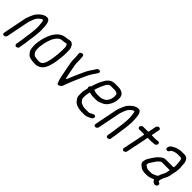

<svg xmlns="http://www.w3.org/2000/svg" viewBox="320 -2282 4016 4016"><g transform="rotate(45 2328.0 -274.5)"><path d="M399.5 10 390.9 53C389.4 60.7 388.6 68.8 388.8 77.4C388.9 83.3 385.5 90.2 384.1 97L381.1 112C374.9 143.1 378.5 159.7 392.9 171.2C423.2 195.4 484.5 164.2 478.4 119C478.3 117.9 478.3 116.3 478.5 115L482.1 97C485 82.6 488.3 70.4 488.8 58.9C488.8 57.3 488.7 54 488.9 53L498 7.3C504.5 -37 507.6 -72.5 513.9 -117.3L519.1 -153.3C519.2 -153.5 519.2 -153.8 519.2 -154C522 -167.8 524.1 -179.9 525.5 -190.2L529.4 -219.8C530.1 -229.4 531.6 -242.7 533.9 -257.5C541 -301.7 541 -337.6 545.8 -381.7C548.3 -415.9 547.7 -440.6 545.7 -475.1C544.7 -520.3 543.3 -562.4 535.2 -600.4C530.4 -627.8 527.9 -646.3 516.9 -665.5C503.6 -690.3 490.4 -707.5 461.4 -713.7C423.3 -719 391.7 -711.1 364.4 -697.2C341.3 -685.1 335.1 -681.9 312.4 -665.5C286.2 -646.4 274.2 -631.7 250.2 -608.2C218 -574.8 197.6 -535.6 176.9 -483.8C162 -442.1 143.1 -403.8 134.2 -359L33.2 147C27.7 174.3 45.3 196.5 72.3 196.5C99.2 196.5 125.7 174.3 131.2 147L232.2 -359C234.4 -370.4 237.8 -381.8 242 -392.3C261.4 -443.2 278.6 -506.3 313.8 -546.9C314.1 -547.3 314.7 -547.9 315.2 -548.4C338.9 -569.9 363.2 -602.8 405 -615.9C412 -618 420.4 -618.7 423.6 -611.9C433.4 -590.8 438.2 -563.6 440.5 -533.6C446.3 -484.7 451.5 -428 446.4 -370.3C442 -330.5 441.2 -294.7 434.9 -252.8C430.6 -215.4 428.9 -192.5 420.9 -152.3C415.7 -117.7 410.9 -79.8 407 -48C407 -47.7 406.9 -47.3 406.9 -47C403.6 -30.5 403.5 -10.2 399.5 10Z M1019.3 -694.5C940.1 -686.5 888.7 -654.6 838.9 -607.9C800.5 -570.7 760.5 -506.9 735.5 -446.7L718 -399C705.3 -363.1 694 -327.9 685.6 -286C681.5 -265.6 677.7 -245 674.5 -225.6C669.4 -186.5 662 -151.9 663.5 -121.9C665 -57.1 668.4 -2.7 690.3 39.9C697.2 54.7 706.3 63.3 717.4 77.2L731 94.2C755.1 124.2 794.5 141.2 850.6 148.6C886.4 151.4 915.2 156.4 953.3 156.5C962.5 155.9 972.5 155.2 981.3 154.5C1014.2 152.7 1039.2 141 1067.3 127.2C1146.2 83.5 1192.6 -15.5 1217.4 -140L1226.4 -185C1233 -217.9 1236.2 -255.8 1240 -287.9L1245 -337.9C1250.6 -382.1 1253.5 -417.7 1253.1 -457.5C1253.1 -481.4 1254.7 -501.2 1253.1 -521.7C1251.5 -543.1 1253.9 -559.5 1251.4 -576.3C1246.6 -595.6 1244.6 -612.4 1237.7 -625.7C1224.5 -651.4 1218.9 -670.6 1196.8 -688.4C1175.8 -702.1 1161.6 -716.5 1136.8 -710.8C1136.1 -710.7 1134.8 -710.5 1133.8 -710.5H1131.8C1095.8 -710.5 1062.5 -694.8 1019.3 -694.5ZM969.3 58.5H953.3C932 58.5 904 54.6 881.1 50.4C867.6 48.9 846.1 47.2 831.6 39.2C817.6 31.4 809 19.9 800.6 7.9C786.6 -7.3 772.4 -25.3 769.2 -54.6C765.5 -69.9 764.6 -81.9 764.4 -103.3C763.7 -128.2 761.8 -148.4 766.1 -178.1C769.7 -209.8 776.3 -249.3 783.4 -285C794.4 -340.2 811.3 -383.4 828.4 -429.1C843.1 -468.6 874.3 -516.7 900.7 -544.5C900.9 -544.7 901.3 -545.1 901.6 -545.4C924.4 -566.1 958.1 -596.5 1003.1 -596.5C1023.2 -596.5 1045.3 -601 1067 -604.2C1078 -607.1 1097.3 -612.5 1112.3 -612.5L1114.3 -612.5C1121.3 -612.5 1126 -608.1 1131 -601.8C1138.6 -592.4 1141.2 -580.4 1146.1 -571.5C1150.5 -563.5 1150.6 -550.6 1152 -542.5C1155.2 -526.5 1152 -511.1 1153.3 -497.3C1155.4 -457 1153 -412.6 1149.2 -369.5L1146.2 -329.6C1146.2 -329.4 1146.2 -329.2 1146.1 -329L1140 -278.3C1137.9 -250.6 1134.6 -215.9 1128.4 -185L1119.4 -140C1116.8 -127 1113.5 -114 1109.7 -101.7C1102.8 -78.1 1096 -47.2 1084.6 -22.7C1066 15.5 1042.4 49.5 993.6 57.3C993.1 57.4 992.2 57.5 991.5 57.5C985 57.5 977.2 58.5 969.3 58.5Z M1559.9 63.6 1561.6 69.1 1573.2 101.9C1580.9 116.4 1596.3 130 1617.5 122.1C1634.2 116 1661.1 97.1 1675.2 84.2C1694.6 48.6 1714.7 -20.2 1734.1 -66.8C1750.9 -108.2 1764.4 -145.8 1782.9 -185.3C1798.8 -220.6 1832.8 -302.5 1850.8 -340.1C1879.3 -404.8 1908 -470.5 1943.5 -525.6L1961 -552.8C1974.9 -573.4 1983.3 -580.7 1992.7 -598.5C2002.8 -616.2 2013.9 -632.6 2024 -647.5C2041.5 -673.2 2029.5 -695.9 2011.8 -703.8C1985.8 -715.5 1954.7 -700.1 1941.5 -683.1C1933.8 -671.7 1926.1 -658.8 1916 -644.2C1912.9 -638.9 1907.6 -623.9 1896.5 -612.4C1891.9 -606.5 1885.8 -598.1 1878.5 -587.1C1853.4 -551 1833.1 -517 1811.8 -474.7C1780.2 -408.7 1753.7 -350.5 1722.6 -277.6C1693.5 -207 1673.1 -164.3 1646.5 -96.1C1638.7 -76.3 1622.1 -94.1 1622.1 -94.1C1619.6 -108.4 1617 -121.6 1614.2 -134.1C1605.2 -175.6 1600.1 -208.5 1589.5 -255.8C1579.4 -312 1572.7 -350.7 1562.1 -404.4C1551.4 -460.5 1554.3 -528.4 1551.8 -586.2C1551.5 -613.7 1543.9 -627.8 1544.7 -656.1L1545 -667.5C1544.5 -677.7 1540.1 -686.6 1529.5 -693.9C1502.4 -712.6 1443.9 -692.8 1445.2 -651.3L1445.8 -639.6C1446.2 -631.1 1446.3 -624.5 1446.4 -617.2C1447.8 -604.4 1451.6 -589.9 1452.6 -568.4C1453.4 -533.6 1453.1 -486.7 1455.1 -450.7C1457.4 -404.7 1469.8 -353.2 1476.7 -305.3C1488.8 -244.1 1504.1 -164.1 1516.7 -105.8C1524.3 -65.3 1532 -18.9 1543 15.5C1549.1 34.8 1551.6 50.6 1559.9 63.6Z M2304.9 70.5C2304.1 70.5 2302.9 70.4 2302 70.1C2271 62 2241.9 50.4 2218 37.2C2217.1 36.7 2216 35.8 2215.2 34.8L2182.4 -6.2C2175.6 -14.6 2173 -21.5 2168.8 -29.7C2162.4 -42.2 2164.5 -62 2164.6 -79.5C2164 -116.9 2164.2 -150.1 2175.9 -197.3L2180.6 -221C2184 -238.1 2197.7 -233.4 2199 -233C2230 -223.6 2269.1 -217.5 2309.4 -217.5H2375.4C2393.8 -217.5 2410.2 -221 2426.3 -222.4C2453.9 -224.9 2480.3 -239.3 2508.3 -249.7C2540.9 -261 2565.5 -274.4 2590.2 -295C2616.9 -316 2634.9 -343.1 2655.5 -375.1C2673.1 -402 2683 -430.6 2696.2 -469.3C2720.3 -561.9 2714.1 -640.7 2676.7 -681.8C2646.4 -716.7 2596.8 -738.5 2523.4 -738.5H2416.4C2405.2 -738.5 2393.6 -736.2 2380.9 -733.7L2360.3 -729.8C2347.4 -727 2332.6 -720.6 2317.4 -710.9C2282.6 -688.3 2251.2 -655.7 2227.8 -617.3C2215.2 -596.2 2200.4 -562.6 2186.2 -537.8C2173.6 -514.3 2162.2 -485.1 2151.2 -455.2C2139.3 -419 2123.9 -387.6 2116.6 -351C2116 -347.9 2113.4 -343.6 2109.8 -341.2C2095.3 -331.3 2087.3 -319.8 2084.2 -304C2081.6 -290.9 2083.5 -280.2 2090.3 -270.3C2091.8 -268.1 2092.4 -265.1 2091.8 -262L2089.2 -248.8C2084.8 -230.2 2081.4 -214.6 2078.2 -198.7C2061.6 -130 2062.1 -70.6 2066.3 -16.4C2068.6 8.3 2075.7 23.4 2084.8 41.7C2091.1 53.5 2102 64.8 2112.3 79.4L2125.6 96.2C2141.6 116.1 2154.5 120.1 2178.9 137.2C2191 144.4 2208 150.5 2226 154.8C2247 160.4 2260 167.2 2281.1 168.5C2302.1 169.8 2318 174.5 2338.2 174.5H2441.2C2452.4 174.5 2467.5 170.8 2481.9 168.7C2503.7 163.4 2537.4 148 2556.1 137C2559.9 134.7 2562 133.3 2566.9 131.5C2591.1 120.4 2609.3 110.8 2619.5 90.4C2638.7 51.9 2607.8 11.2 2560.7 33.7C2546.7 41.8 2531.2 47.6 2518.7 54.6C2506.8 61 2484.6 76.5 2460.7 76.5H2354.7C2335.7 76.5 2319.1 70.5 2304.9 70.5ZM2396.9 -640.5H2516.9C2523.8 -640.5 2531.3 -638.2 2534.4 -638C2545.8 -637 2554.7 -633.3 2561.8 -632.4C2564 -632.1 2566.3 -631.1 2568 -629.3L2582.6 -621.2C2587.8 -618.3 2592.4 -614 2596.8 -609.5C2598 -608.2 2599.5 -604.9 2600.4 -603.8C2606.7 -596 2607 -575.4 2608.3 -569.8C2612.5 -549.1 2610 -523.2 2604.9 -498C2601.9 -482.7 2597.6 -465.5 2592.8 -453.5L2588.8 -443.5C2582.9 -428.7 2574.5 -413.9 2563.7 -399.5C2555.9 -389 2548.6 -375.9 2534.5 -364.2C2507.7 -341.8 2475.7 -335.8 2451.4 -324.8C2434 -316.9 2414.2 -315.5 2395 -315.5H2326C2284.7 -315.5 2246.3 -324.9 2219.5 -337.5C2206.5 -343.6 2223.6 -380.7 2228.3 -394L2245.5 -439.9C2260.1 -483.4 2275.3 -510 2294.1 -547.2C2309.1 -582.1 2330.5 -611.2 2359.1 -631.6C2369.9 -635.4 2380.5 -640.5 2396.9 -640.5Z M3101.5 10 3092.9 53C3091.4 60.7 3090.6 68.8 3090.8 77.4C3090.9 83.3 3087.5 90.2 3086.1 97L3083.1 112C3076.9 143.1 3080.5 159.7 3094.9 171.2C3125.2 195.4 3186.5 164.2 3180.4 119C3180.3 117.9 3180.3 116.3 3180.5 115L3184.1 97C3187 82.6 3190.3 70.4 3190.8 58.9C3190.8 57.3 3190.7 54 3190.9 53L3200 7.3C3206.5 -37 3209.6 -72.5 3215.9 -117.3L3221.1 -153.3C3221.2 -153.5 3221.2 -153.8 3221.2 -154C3224 -167.8 3226.1 -179.9 3227.5 -190.2L3231.4 -219.8C3232.1 -229.4 3233.6 -242.7 3235.9 -257.5C3243 -301.7 3243 -337.6 3247.8 -381.7C3250.3 -415.9 3249.7 -440.6 3247.7 -475.1C3246.7 -520.3 3245.3 -562.4 3237.2 -600.4C3232.4 -627.8 3229.9 -646.3 3218.9 -665.5C3205.6 -690.3 3192.4 -707.5 3163.4 -713.7C3125.3 -719 3093.7 -711.1 3066.4 -697.2C3043.3 -685.1 3037.1 -681.9 3014.4 -665.5C2988.2 -646.4 2976.2 -631.7 2952.2 -608.2C2920 -574.8 2899.6 -535.6 2878.9 -483.8C2864 -442.1 2845.1 -403.8 2836.2 -359L2735.2 147C2729.7 174.3 2747.3 196.5 2774.3 196.5C2801.2 196.5 2827.7 174.3 2833.2 147L2934.2 -359C2936.4 -370.4 2939.8 -381.8 2944 -392.3C2963.4 -443.2 2980.6 -506.3 3015.8 -546.9C3016.1 -547.3 3016.7 -547.9 3017.2 -548.4C3040.9 -569.9 3065.2 -602.8 3107 -615.9C3114 -618 3122.4 -618.7 3125.6 -611.9C3135.4 -590.8 3140.2 -563.6 3142.5 -533.6C3148.3 -484.7 3153.5 -428 3148.4 -370.3C3144 -330.5 3143.2 -294.7 3136.9 -252.8C3132.6 -215.4 3130.9 -192.5 3122.9 -152.3C3117.7 -117.7 3112.9 -79.8 3109 -48C3109 -47.7 3108.9 -47.3 3108.9 -47C3105.6 -30.5 3105.5 -10.2 3101.5 10Z M3850.3 -517.5H3743.3C3737.9 -517.5 3731.8 -522.4 3733.3 -530L3766.8 -698C3772.1 -724.2 3754.1 -746.5 3727.5 -746.5C3700.9 -746.5 3674.1 -724.2 3668.8 -698L3635.3 -530C3634.2 -524.6 3627.9 -517.5 3620.3 -517.5H3483.3C3456.4 -517.5 3429.2 -494.6 3423.9 -468C3418.7 -441.6 3436.6 -419.5 3463.7 -419.5H3600.7C3607.6 -419.5 3612.1 -413.8 3610.8 -407L3557.8 -142C3555.6 -130.8 3551.1 -118 3549.5 -110L3510.7 84C3505.3 111.3 3522.9 133.5 3549.8 133.5C3576.8 133.5 3603.3 111.3 3608.7 84L3647.5 -110C3649.6 -120.9 3654.1 -133 3655.8 -142L3708.8 -407C3710.1 -413.8 3716.9 -419.5 3723.7 -419.5H3821.7C3837.2 -419.5 3849 -420.5 3861.8 -423.2C3862.5 -423.4 3863.7 -423.5 3864.5 -423.5H3867.5C3878 -423.5 3888.4 -425.5 3899 -426.4L3909.5 -427.4C3922.5 -430.1 3934.5 -436.6 3944.7 -448.1C3975.5 -482.7 3955.7 -531.7 3911.9 -524.7L3901.5 -522.9C3900.3 -522.5 3896.1 -521.5 3893.1 -521.5C3878.6 -521.5 3863.9 -517.5 3850.3 -517.5Z M4522.9 -2C4524.2 -8.7 4527.5 -14 4529.8 -21.6C4530.7 -25.7 4532.1 -30.3 4535.2 -37C4543.1 -56.6 4550.5 -74.3 4562.1 -93.7C4580.2 -123.3 4591.8 -151.6 4599.6 -191L4622.2 -304C4623.1 -308.5 4624.2 -312.5 4626 -317.9C4632 -348.7 4636.1 -386.8 4637.1 -417.9C4637.6 -444.1 4638.7 -477.6 4634.8 -498.6C4632.2 -513.9 4632.5 -533.2 4631.3 -547.6L4628.9 -575.4C4627.8 -585.5 4626.7 -593.6 4625.4 -601.3L4621.1 -618.9C4615.5 -640.9 4597.4 -672.9 4583.2 -688.7C4566.1 -706.6 4534.6 -718.5 4493.4 -718.5H4430.4C4420.7 -718.5 4411.6 -718.2 4399.5 -717.6C4364.9 -712.8 4334.3 -709.7 4307.1 -699.3C4286.8 -692.5 4272.1 -688.4 4257.2 -680.2L4241.3 -672.1C4229.9 -666.5 4209.4 -654.5 4196.3 -646.8C4174.9 -632.8 4152.6 -606.6 4146.3 -575L4144.5 -566C4139.3 -539.8 4157.3 -516.5 4183.1 -516.5C4209.4 -516.5 4235 -538.7 4242.1 -564C4245.2 -574.7 4261.9 -581.7 4269.1 -585.1L4289 -595.1C4303.4 -601.6 4324 -610.6 4343.4 -613.3C4362.4 -616.7 4385.3 -620.5 4408.9 -620.5H4473.9C4487 -620.5 4501.7 -617.1 4506 -611.8C4517.7 -597.2 4524 -581 4527.3 -564.6C4533.6 -533.2 4530.9 -495 4536 -467.5C4536.1 -467.1 4536.1 -466.5 4536.2 -466L4537.2 -445.8C4537.5 -423.9 4540.6 -406 4535.8 -382L4535.2 -379C4534.1 -373.6 4527.7 -366.5 4520.2 -366.5H4310.2C4253 -366.5 4231.6 -351.9 4191.5 -320.8C4152.7 -290.8 4129.1 -267.2 4102.8 -227.7L4085.5 -201.6C4065.6 -173.1 4046.4 -142.2 4026 -113C4012.5 -89.6 3999.6 -55.5 3992.7 -21C3984.5 20.2 3995.8 47.3 4015.5 68.6C4025.5 79 4042.9 89.1 4055.6 101.2C4076 120.7 4106.4 134.2 4144 140.7L4160 143.6C4166 144.2 4173.2 144.8 4181.5 145.5H4261.9C4294.1 145.5 4330.6 136.1 4355.5 124.8C4371.3 117.6 4399 108 4413.1 101.8C4418.6 100.7 4423.6 103.2 4425.3 107.8C4437.1 139.4 4460.3 156.6 4497.9 168C4525.1 176.4 4554.6 155.9 4565.1 134.5C4579.7 104.9 4564.8 80.3 4543.8 74C4539.8 72.8 4535.2 71.8 4530.1 69.4C4519.9 64.6 4511.6 49.8 4514.3 36L4519.1 12C4520 7.3 4522 2.7 4522.9 -2ZM4504.6 -268.5C4511.4 -268.5 4516 -262.8 4514.6 -256L4499.4 -180C4499.4 -179.6 4499.2 -178.9 4499 -178.4L4493.7 -162.2C4489.2 -149.8 4485.2 -141.6 4477.4 -129.2C4457.7 -94.9 4442.1 -57.4 4428.5 -15.4C4426.6 -9.8 4421.7 -6.7 4416.3 -4.3L4393.2 10.2C4384.6 15.5 4376 20 4361.7 24.6C4341.4 33.3 4314 47.5 4281.5 47.5H4206.5C4201.8 47.5 4197.3 47.1 4192.6 46.3L4177.1 43.5C4175.1 43.4 4171.5 43.2 4166.1 41.1C4154 38.9 4139 32.6 4130.4 22.6C4124.8 17.9 4117.4 12.5 4108.5 6.9C4104.4 4.3 4087.3 -4.1 4090.1 -18L4090.7 -21C4091.5 -25 4092.5 -28.5 4094.3 -33.9C4096.4 -44.3 4100 -63.2 4110 -75.8C4126.9 -102.6 4150 -134.6 4166.9 -162L4181.5 -184.4C4200.9 -212.1 4215.3 -225.9 4241.6 -247.8C4250.8 -255.4 4259.5 -262.5 4266.9 -264.9C4271.8 -266.4 4270.3 -268.5 4279.6 -268.5Z"/></g></svg>

Font: Smoothie
Style: LightIt
Weight: 400
Foundry: Cannot Into Space Fonts
Version: Version 0.8